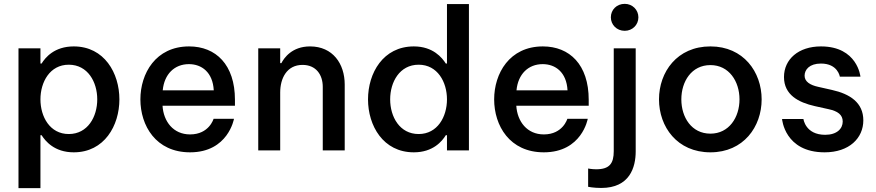

<svg xmlns="http://www.w3.org/2000/svg" viewBox="-20 -781 4550 997"><path d="M190 196V-79H196C215 -49 262 10 363 10C522 10 600 -129 600 -265C600 -401 522 -540 363 -540C262 -540 215 -482 196 -451H190V-530H76V196ZM190 -265C190 -355 239 -445 337 -445C436 -445 485 -355 485 -265C485 -175 436 -85 337 -85C239 -85 190 -175 190 -265Z M967 10C1165 10 1195 -164 1195 -164H1089C1089 -164 1066 -83 967 -83C880 -83 829 -150 824 -232H1200V-263C1200 -445 1101 -540 962 -540C788 -540 709 -399 709 -265C709 -129 789 10 967 10ZM825 -312C833 -396 886 -448 961 -448C1027 -448 1085 -406 1090 -312Z M1435 0V-301C1435 -374 1469 -444 1551 -444C1621 -444 1656 -393 1656 -330V0H1770V-342C1770 -450 1708 -540 1590 -540C1496 -540 1455 -480 1441 -453H1435V-530H1321V0Z M2129 10C2229 10 2276 -48 2295 -79H2301V0H2415V-760H2301V-451H2295C2276 -481 2229 -540 2129 -540C1969 -540 1891 -401 1891 -265C1891 -129 1969 10 2129 10ZM2154 -85C2055 -85 2006 -175 2006 -265C2006 -355 2055 -445 2154 -445C2252 -445 2301 -355 2301 -265C2301 -175 2252 -85 2154 -85Z M2804 10C3002 10 3032 -164 3032 -164H2926C2926 -164 2903 -83 2804 -83C2717 -83 2666 -150 2661 -232H3037V-263C3037 -445 2938 -540 2799 -540C2625 -540 2546 -399 2546 -265C2546 -129 2626 10 2804 10ZM2662 -312C2670 -396 2723 -448 2798 -448C2864 -448 2922 -406 2927 -312Z M3224 -621C3264 -621 3295 -652 3295 -691C3295 -730 3264 -761 3224 -761C3182 -761 3152 -730 3152 -691C3152 -653 3182 -621 3224 -621ZM3102 195C3250 195 3281 88 3281 5V-530H3167V4C3167 68 3145 98 3076 98C3053 98 3034 94 3034 94V189C3034 189 3062 195 3102 195Z M3669 10C3841 10 3935 -123 3935 -265C3935 -407 3841 -540 3669 -540C3496 -540 3402 -407 3402 -265C3402 -123 3496 10 3669 10ZM3669 -87C3571 -87 3518 -172 3518 -265C3518 -358 3571 -443 3669 -443C3766 -443 3820 -358 3820 -265C3820 -172 3766 -87 3669 -87Z M4262 10C4390 10 4463 -64 4463 -156C4463 -248 4394 -293 4300 -314L4229 -330C4187 -339 4158 -357 4158 -388C4158 -419 4183 -451 4243 -451C4331 -451 4341 -383 4341 -383H4448C4448 -383 4433 -540 4243 -540C4126 -540 4051 -473 4051 -381C4051 -288 4127 -249 4211 -230L4283 -214C4330 -204 4356 -185 4356 -150C4356 -113 4326 -81 4265 -81C4162 -81 4152 -163 4152 -163H4041C4041 -163 4054 10 4262 10Z"/></svg>

Font: Be Vietnam Pro Medium
Style: Regular
Weight: 500
Designer: Lam Bao, Tony Le, Vietanh Nguyen
Foundry: Yellow Type Foundry
Version: Version 1.002